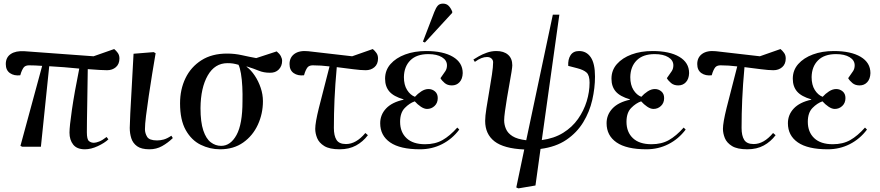

<svg xmlns="http://www.w3.org/2000/svg" viewBox="-20 -811 4863 1061"><path d="M449 14Q405 14 384.5 -12Q364 -38 364 -78Q364 -112 377.5 -205Q391 -298 418 -432Q378 -436 335 -439.5Q292 -443 252 -445L206 0H103L93 -5L213 -447Q171 -450 141 -450Q126 -450 116.5 -443.5Q107 -437 97 -411L92 -395Q58 -391 35 -407Q12 -423 12 -457Q12 -494 39.5 -512.5Q67 -531 115 -528L497 -500L611 -540Q622 -531 631 -518.5Q640 -506 640 -488Q640 -457 620.5 -440Q601 -423 572 -423Q558 -423 530 -424.5Q502 -426 465 -429Q464 -382 463.5 -331Q463 -280 462 -231.5Q461 -183 460.5 -143.5Q460 -104 460 -80Q460 -41 471.5 -31.5Q483 -22 499 -22Q510 -22 528 -29Q546 -36 569 -54L579 -41Q558 -21 520.5 -3.5Q483 14 449 14Z M806 14Q761 14 737.5 -3Q714 -20 705.5 -47Q697 -74 697 -104Q697 -126 700 -185.5Q703 -245 708 -330Q713 -415 718 -514L829 -523L840 -517Q831 -465 821 -403Q811 -341 802 -280.5Q793 -220 787 -171.5Q781 -123 781 -97Q781 -75 793 -55Q805 -35 848 -35Q866 -35 884.5 -40Q903 -45 927 -61L935 -48Q907 -21 875.5 -3.5Q844 14 806 14Z M1196 14Q1140 14 1089 -11Q1038 -36 1006.5 -92Q975 -148 975 -240Q975 -317 1005 -379Q1035 -441 1093 -478Q1151 -515 1235 -515Q1277 -515 1317 -506Q1357 -497 1396 -490L1509 -527Q1525 -514 1532 -500.5Q1539 -487 1539 -475Q1539 -446 1520.5 -427Q1502 -408 1471 -409Q1437 -409 1409.5 -420.5Q1382 -432 1343 -444V-442Q1367 -424 1387.5 -393.5Q1408 -363 1420.5 -326Q1433 -289 1433 -252Q1433 -183 1405 -122Q1377 -61 1324 -23.5Q1271 14 1196 14ZM1202 -5Q1254 -5 1287 -65Q1320 -125 1320 -251Q1321 -291 1319 -331.5Q1317 -372 1311.5 -404.5Q1306 -437 1298 -453Q1280 -458 1267.5 -460Q1255 -462 1237 -462Q1167 -462 1128 -394Q1089 -326 1088 -214Q1088 -136 1103.5 -90Q1119 -44 1145 -24.5Q1171 -5 1202 -5Z M1857 14Q1801 14 1772 -4Q1743 -22 1732.5 -48Q1722 -74 1722 -99Q1722 -133 1742 -214Q1762 -295 1801 -444Q1753 -450 1709 -450Q1694 -450 1684.5 -443.5Q1675 -437 1665 -411L1660 -395Q1626 -391 1603 -407Q1580 -423 1580 -457Q1580 -494 1607.5 -513.5Q1635 -533 1683 -528L1926 -500L2040 -540Q2051 -531 2060 -518.5Q2069 -506 2069 -488Q2069 -457 2049.5 -440Q2030 -423 2001 -423Q1974 -423 1932 -428.5Q1890 -434 1841 -440Q1832 -342 1828.5 -261.5Q1825 -181 1825 -104Q1825 -61 1839.5 -38Q1854 -15 1892 -15Q1948 -15 1999 -76L2013 -64Q1986 -28 1947.5 -7Q1909 14 1857 14Z M2301 14Q2191 14 2136 -24Q2081 -62 2081 -130Q2081 -177 2113.5 -211.5Q2146 -246 2210 -260V-262Q2155 -278 2131.5 -305.5Q2108 -333 2108 -376Q2108 -423 2138 -457Q2168 -491 2219 -510Q2270 -529 2335 -529Q2429 -529 2483 -497Q2537 -465 2537 -407Q2536 -375 2519.5 -357Q2503 -339 2477 -339Q2453 -339 2437.5 -352Q2422 -365 2414 -379Q2433 -405 2441.5 -418.5Q2450 -432 2450 -450Q2450 -478 2422 -495Q2394 -512 2347 -512Q2282 -512 2247.5 -477.5Q2213 -443 2212 -385Q2212 -342 2229.5 -314Q2247 -286 2273 -276Q2288 -293 2308 -306Q2328 -319 2348 -319Q2368 -319 2383.5 -306Q2399 -293 2399 -269Q2399 -242 2381.5 -225.5Q2364 -209 2340 -209Q2324 -209 2305.5 -221.5Q2287 -234 2272 -251Q2243 -241 2217 -214.5Q2191 -188 2191 -138Q2191 -81 2226.5 -47.5Q2262 -14 2329 -14Q2385 -14 2425.5 -37Q2466 -60 2507 -106L2518 -95Q2479 -43 2423 -14.5Q2367 14 2301 14ZM2328 -576 2317 -581 2380 -745Q2389 -768 2399 -779.5Q2409 -791 2428 -791Q2447 -791 2459 -779Q2471 -767 2479 -747V-740Z M2845 230 2833 225 2877 15Q2764 10 2712.5 -30Q2661 -70 2661 -143Q2661 -169 2668 -213Q2675 -257 2683.5 -306.5Q2692 -356 2698.5 -399Q2705 -442 2705 -467Q2705 -479 2696 -487.5Q2687 -496 2671 -496Q2656 -496 2639.5 -489.5Q2623 -483 2604 -469L2596 -482Q2605 -488 2625 -499.5Q2645 -511 2670.5 -520Q2696 -529 2723 -529Q2764 -529 2787.5 -508.5Q2811 -488 2811 -450Q2811 -441 2806.5 -412.5Q2802 -384 2795 -346Q2788 -308 2781.5 -268.5Q2775 -229 2770.5 -196Q2766 -163 2766 -146Q2766 -122 2776 -98.5Q2786 -75 2812 -58.5Q2838 -42 2888 -36L3035 -730H3071L2974 -37Q3042 -46 3092 -77Q3142 -108 3174 -153.5Q3206 -199 3222 -251Q3238 -303 3238 -354Q3238 -395 3221.5 -410Q3205 -425 3170 -434L3120 -447Q3118 -483 3133 -506Q3148 -529 3180 -529Q3221 -529 3244.5 -494.5Q3268 -460 3268 -388Q3268 -325 3253 -259Q3238 -193 3203 -135.5Q3168 -78 3110 -38.5Q3052 1 2967 12L2939 214Z M3552 14Q3442 14 3387 -24Q3332 -62 3332 -130Q3332 -177 3364.5 -211.5Q3397 -246 3461 -260V-262Q3406 -278 3382.5 -305.5Q3359 -333 3359 -376Q3359 -423 3389 -457Q3419 -491 3470 -510Q3521 -529 3586 -529Q3680 -529 3734 -497Q3788 -465 3788 -407Q3787 -375 3770.5 -357Q3754 -339 3728 -339Q3704 -339 3688.5 -352Q3673 -365 3665 -379Q3684 -405 3692.5 -418.5Q3701 -432 3701 -450Q3701 -478 3673 -495Q3645 -512 3598 -512Q3533 -512 3498.5 -477.5Q3464 -443 3463 -385Q3463 -342 3480.5 -314Q3498 -286 3524 -276Q3539 -293 3559 -306Q3579 -319 3599 -319Q3619 -319 3634.5 -306Q3650 -293 3650 -269Q3650 -242 3632.5 -225.5Q3615 -209 3591 -209Q3575 -209 3556.5 -221.5Q3538 -234 3523 -251Q3494 -241 3468 -214.5Q3442 -188 3442 -138Q3442 -81 3477.5 -47.5Q3513 -14 3580 -14Q3636 -14 3676.5 -37Q3717 -60 3758 -106L3769 -95Q3730 -43 3674 -14.5Q3618 14 3552 14Z M4110 14Q4054 14 4025 -4Q3996 -22 3985.5 -48Q3975 -74 3975 -99Q3975 -133 3995 -214Q4015 -295 4054 -444Q4006 -450 3962 -450Q3947 -450 3937.5 -443.5Q3928 -437 3918 -411L3913 -395Q3879 -391 3856 -407Q3833 -423 3833 -457Q3833 -494 3860.5 -513.5Q3888 -533 3936 -528L4179 -500L4293 -540Q4304 -531 4313 -518.5Q4322 -506 4322 -488Q4322 -457 4302.5 -440Q4283 -423 4254 -423Q4227 -423 4185 -428.5Q4143 -434 4094 -440Q4085 -342 4081.5 -261.5Q4078 -181 4078 -104Q4078 -61 4092.5 -38Q4107 -15 4145 -15Q4201 -15 4252 -76L4266 -64Q4239 -28 4200.5 -7Q4162 14 4110 14Z M4554 14Q4444 14 4389 -24Q4334 -62 4334 -130Q4334 -177 4366.5 -211.5Q4399 -246 4463 -260V-262Q4408 -278 4384.5 -305.5Q4361 -333 4361 -376Q4361 -423 4391 -457Q4421 -491 4472 -510Q4523 -529 4588 -529Q4682 -529 4736 -497Q4790 -465 4790 -407Q4789 -375 4772.5 -357Q4756 -339 4730 -339Q4706 -339 4690.5 -352Q4675 -365 4667 -379Q4686 -405 4694.5 -418.5Q4703 -432 4703 -450Q4703 -478 4675 -495Q4647 -512 4600 -512Q4535 -512 4500.5 -477.5Q4466 -443 4465 -385Q4465 -342 4482.5 -314Q4500 -286 4526 -276Q4541 -293 4561 -306Q4581 -319 4601 -319Q4621 -319 4636.5 -306Q4652 -293 4652 -269Q4652 -242 4634.5 -225.5Q4617 -209 4593 -209Q4577 -209 4558.5 -221.5Q4540 -234 4525 -251Q4496 -241 4470 -214.5Q4444 -188 4444 -138Q4444 -81 4479.5 -47.5Q4515 -14 4582 -14Q4638 -14 4678.5 -37Q4719 -60 4760 -106L4771 -95Q4732 -43 4676 -14.5Q4620 14 4554 14Z"/></svg>

Font: Literata 72pt Medium
Style: Italic
Weight: 500
Italic angle: -2°
Designer: Latin by Veronika Burian and Jose Scaglione. Greek by Irene Vlachou. Cyrillic by Vera Evstafieva
Foundry: TypeTogether
Version: Version 3.002